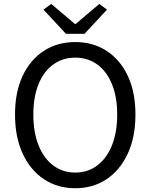

<svg xmlns="http://www.w3.org/2000/svg" viewBox="-20 -965 782 998"><path d="M371 13.4Q279.2 13.4 208.6 -33.4Q138 -80.2 98 -166.2Q58.1 -252.2 58.1 -369.3Q58.1 -487 98 -571.3Q138 -655.6 208.6 -701Q279.2 -746.4 371 -746.4Q463.3 -746.4 533.7 -700.8Q604.1 -655.2 644 -571.1Q684 -487 684 -369.3Q684 -252.2 644 -166.2Q604.1 -80.2 533.7 -33.4Q463.3 13.4 371 13.4ZM371 -68Q437.1 -68 486 -105.3Q535 -142.5 562.1 -210.1Q589.2 -277.8 589.2 -369.3Q589.2 -460.8 562.1 -527.3Q535 -593.7 486 -629.5Q437.1 -665.4 371 -665.4Q305.6 -665.4 256.3 -629.5Q207.1 -593.7 180.2 -527.3Q153.3 -460.8 153.3 -369.3Q153.3 -277.8 180.2 -210.1Q207.1 -142.5 256.3 -105.3Q305.6 -68 371 -68ZM322.8 -789.2 206 -915 246.4 -944.5 369 -840.7H373.7L496.3 -944.5L536.1 -915L419.2 -789.2Z"/></svg>

Font: Noto Sans TC
Style: Regular
Weight: 100
Designer: Ryoko NISHIZUKA 西塚涼子 (kana, bopomofo & ideographs); Paul D. Hunt (Latin, Greek & Cyrillic); Sandoll Communications 산돌커뮤니
Foundry: Adobe
Version: Version 2.004;hotconv 1.0.118;makeotfexe 2.5.65603